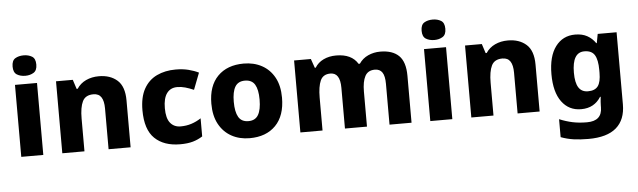

<svg xmlns="http://www.w3.org/2000/svg" viewBox="-57 -993 4848 1459"><g transform="rotate(-5 2367.5 -263.5)"><path d="M158 -767Q194 -767 221 -751Q248 -735 248 -689Q248 -644 221 -627.5Q194 -611 158 -611Q120 -611 93.5 -627.5Q67 -644 67 -689Q67 -735 93.5 -751Q120 -767 158 -767ZM241 -549V0H73V-549Z M713 -559Q800 -559 853.5 -511.5Q907 -464 907 -358V0H739V-311Q739 -368 720 -397Q701 -426 660 -426Q599 -426 577 -380.5Q555 -335 555 -250V0H386V-549H514L537 -478H545Q571 -518 615 -538.5Q659 -559 713 -559Z M1285 10Q1161 10 1091 -57.5Q1021 -125 1021 -272Q1021 -372 1056.5 -435.5Q1092 -499 1155 -529Q1218 -559 1299 -559Q1353 -559 1396.5 -548Q1440 -537 1474 -520L1425 -393Q1390 -408 1360 -416.5Q1330 -425 1299 -425Q1248 -425 1220 -387Q1192 -349 1192 -273Q1192 -196 1221 -160.5Q1250 -125 1300 -125Q1344 -125 1382.5 -137.5Q1421 -150 1456 -173V-35Q1422 -13 1382 -1.5Q1342 10 1285 10Z M2086 -276Q2086 -138 2013.5 -64Q1941 10 1815 10Q1737 10 1676.5 -23.5Q1616 -57 1581.5 -120.5Q1547 -184 1547 -276Q1547 -412 1619.5 -485.5Q1692 -559 1818 -559Q1896 -559 1956.5 -526Q2017 -493 2051.5 -430Q2086 -367 2086 -276ZM1718 -276Q1718 -199 1741 -159.5Q1764 -120 1817 -120Q1869 -120 1892 -159.5Q1915 -199 1915 -276Q1915 -352 1892 -390.5Q1869 -429 1816 -429Q1764 -429 1741 -390.5Q1718 -352 1718 -276Z M2859 -559Q2953 -559 3001.5 -511.5Q3050 -464 3050 -358V0H2882V-311Q2882 -371 2863.5 -398.5Q2845 -426 2807 -426Q2754 -426 2732 -384.5Q2710 -343 2710 -267V0H2542V-311Q2542 -426 2468 -426Q2412 -426 2391.5 -380.5Q2371 -335 2371 -250V0H2202V-549H2330L2354 -480H2361Q2384 -518 2426.5 -538.5Q2469 -559 2523 -559Q2641 -559 2688 -481H2698Q2724 -520 2767 -539.5Q2810 -559 2859 -559Z M3278 -767Q3314 -767 3341 -751Q3368 -735 3368 -689Q3368 -644 3341 -627.5Q3314 -611 3278 -611Q3240 -611 3213.5 -627.5Q3187 -644 3187 -689Q3187 -735 3213.5 -751Q3240 -767 3278 -767ZM3361 -549V0H3193V-549Z M3833 -559Q3920 -559 3973.5 -511.5Q4027 -464 4027 -358V0H3859V-311Q3859 -368 3840 -397Q3821 -426 3780 -426Q3719 -426 3697 -380.5Q3675 -335 3675 -250V0H3506V-549H3634L3657 -478H3665Q3691 -518 3735 -538.5Q3779 -559 3833 -559Z M4346 -559Q4400 -559 4438 -538Q4476 -517 4501 -480H4505L4518 -549H4662V1Q4662 118 4591.5 179Q4521 240 4379 240Q4317 240 4267 233Q4217 226 4169 208V71Q4220 92 4269 102.5Q4318 113 4379 113Q4494 113 4494 8V-3Q4494 -17 4495.5 -35.5Q4497 -54 4499 -71H4494Q4470 -32 4432.5 -11Q4395 10 4343 10Q4250 10 4195.5 -64Q4141 -138 4141 -274Q4141 -411 4196.5 -485Q4252 -559 4346 -559ZM4405 -426Q4312 -426 4312 -271Q4312 -194 4335.5 -157.5Q4359 -121 4407 -121Q4460 -121 4483 -152Q4506 -183 4506 -254V-275Q4506 -352 4483.5 -389Q4461 -426 4405 -426Z"/></g></svg>

Font: Noto Sans Sinhala ExtraBold
Style: Regular
Weight: 800
Designer: Jelle Bosma - Monotype Design Team
Foundry: Monotype Imaging Inc.
Version: Version 2.006; ttfautohint (v1.8.4.7-5d5b)